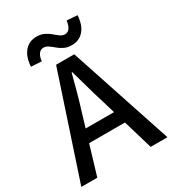

<svg xmlns="http://www.w3.org/2000/svg" viewBox="-201 -953 955 1062"><g transform="rotate(-30 276.0 -422.0)"><path d="M1 0 218 -655H334L551 0H444L338 -357Q321 -411 306 -465.5Q291 -520 275 -575H271Q257 -520 242 -465.5Q227 -411 210 -357L103 0ZM121 -188V-268H427V-188ZM349 -705Q321 -705 300.5 -715Q280 -725 264.5 -738.5Q249 -752 234.5 -762Q220 -772 204 -772Q186 -772 174 -756.5Q162 -741 159 -711L92 -715Q96 -777 125 -810.5Q154 -844 201 -844Q229 -844 249.5 -834Q270 -824 285.5 -810.5Q301 -797 315.5 -786.5Q330 -776 346 -776Q364 -776 375.5 -791.5Q387 -807 391 -838L458 -833Q454 -771 425 -738Q396 -705 349 -705Z"/></g></svg>

Font: Mada Medium
Style: Regular
Weight: 500
Designer: Khaled Hosny
Version: Version 1.5